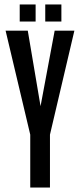

<svg xmlns="http://www.w3.org/2000/svg" viewBox="-20 -837 357 857"><path d="M139 -741V-817H68V-741ZM254 -741V-817H182V-741ZM203 0V-236L312 -700H224L161 -363L104 -700H5L115 -236V0Z"/></svg>

Font: Queering
Style: Regular
Weight: 400
Designer: Adam Naccarato
Foundry: adamnac
Version: Version 2.000;hotconv 1.0.109;makeotfexe 2.5.65596